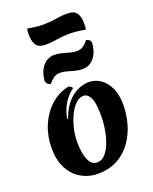

<svg xmlns="http://www.w3.org/2000/svg" viewBox="-188 -1148 1007 1265"><g transform="rotate(-20 315.0 -516.0)"><path d="M272 15Q231 15 190 -0.5Q149 -16 116 -48Q83 -80 63.5 -129.5Q44 -179 44 -247Q44 -330 73.5 -402Q103 -474 156.5 -524Q210 -574 282 -591Q293 -591 302 -585Q311 -579 312 -571Q279 -549 249 -505.5Q219 -462 206 -394L212 -393Q238 -464 274.5 -503.5Q311 -543 350 -558.5Q389 -574 419 -574Q467 -574 504.5 -548Q542 -522 564 -473.5Q586 -425 586 -357Q586 -293 568.5 -227.5Q551 -162 513 -107Q475 -52 415.5 -18.5Q356 15 272 15ZM296 -57Q326 -57 350 -82Q374 -107 390.5 -148.5Q407 -190 415.5 -240.5Q424 -291 424 -341Q424 -430 405.5 -465.5Q387 -501 358 -501Q330 -501 304 -476.5Q278 -452 258.5 -412Q239 -372 227.5 -323.5Q216 -275 216 -228Q216 -181 224 -142Q232 -103 249.5 -80Q267 -57 296 -57ZM185 -648Q175 -650 166 -656Q157 -662 152 -677Q157 -731 175.5 -762Q194 -793 218.5 -806.5Q243 -820 267 -820Q296 -820 322.5 -813Q349 -806 373.5 -799Q398 -792 419 -792Q449 -792 469.5 -808Q490 -824 500 -840Q510 -839 519.5 -832.5Q529 -826 533 -811Q528 -757 510 -726Q492 -695 467.5 -681.5Q443 -668 418 -668Q389 -668 362.5 -675Q336 -682 312.5 -689Q289 -696 266 -696Q237 -696 216.5 -680Q196 -664 185 -648ZM243 -902Q195 -902 176.5 -927.5Q158 -953 158 -1004Q158 -1014 159.5 -1026Q161 -1038 162 -1044Q194 -1038 222 -1035Q250 -1032 273 -1032Q319 -1032 361.5 -1039.5Q404 -1047 442 -1047Q490 -1047 508.5 -1022Q527 -997 527 -945Q527 -935 526 -922.5Q525 -910 523 -905Q491 -911 463 -914Q435 -917 411 -917Q366 -917 323.5 -909.5Q281 -902 243 -902Z"/></g></svg>

Font: Merienda ExtraBold
Style: Regular
Weight: 800
Designer: Eduardo Rodriguez Tunni
Foundry: Eduardo Rodriguez Tunni
Version: Version 2.001